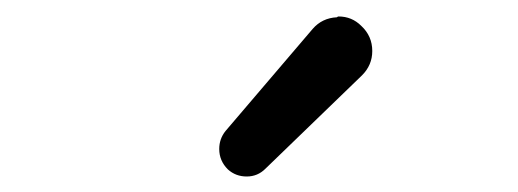

<svg xmlns="http://www.w3.org/2000/svg" viewBox="-20 -874 645 239"><path d="M310.5 -664.1Q300.8 -654.3 287.1 -654.3Q273.4 -654.3 263.7 -663.1Q252.9 -673.8 252.9 -688.5Q252.9 -701.2 260.7 -710.9L369.1 -837.9Q380.9 -851.6 399.4 -852.5Q400.4 -853.5 401.4 -853.5Q418 -853.5 429.7 -841.8Q443.4 -829.1 443.4 -810.5Q443.4 -793 430.7 -780.3Z"/></svg>

Font: Gen Jyuu GothicX Regular
Style: Regular
Weight: 400
Designer: [Source Han Sans]
Ryoko NISHIZUKA  (kana & ideographs); Paul D. Hunt (Latin, Greek & Cyrillic); Wenlong ZHANG  (bopomofo
Version: Version 1.002.20150607